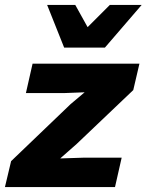

<svg xmlns="http://www.w3.org/2000/svg" viewBox="-38 -758 594 778"><path d="M-18 0 7 -105 248 -336 305 -384 226 -381H67L94 -500H527L502 -393L273 -175L206 -116L298 -119H455L428 0ZM222 -565 153 -738H267L317 -648L407 -738H536L387 -565Z"/></svg>

Font: Work Sans
Style: Bold Italic
Weight: 700
Italic angle: -13°
Designer: Wei Huang
Foundry: Wei Huang
Version: Version 2.010; ttfautohint (v1.8.3)